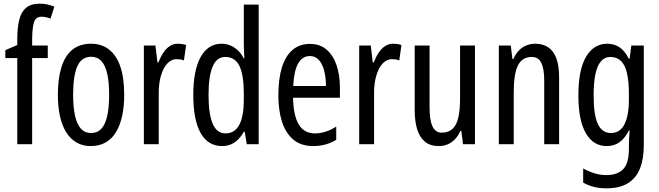

<svg xmlns="http://www.w3.org/2000/svg" viewBox="-20 -785 3588 1045"><path d="M240 -469H155V0H74V-469H9V-512L74 -540V-571Q74 -633 84.5 -676.5Q95 -720 122 -742.5Q149 -765 196 -765Q218 -765 236.5 -761Q255 -757 276 -749L255 -684Q242 -689 229.5 -691.5Q217 -694 206 -694Q177 -694 166.5 -668Q156 -642 155 -574V-537H240Z M656 -269Q656 -206 645 -155Q634 -104 612 -67Q590 -30 555.5 -10Q521 10 474 10Q429 10 395.5 -10Q362 -30 339.5 -66.5Q317 -103 306 -154.5Q295 -206 295 -269Q295 -358 314.5 -420Q334 -482 374 -514.5Q414 -547 476 -547Q533 -547 573.5 -515.5Q614 -484 635 -422.5Q656 -361 656 -269ZM378 -269Q378 -201 388.5 -154.5Q399 -108 420.5 -84.5Q442 -61 476 -61Q510 -61 531.5 -84Q553 -107 563.5 -153.5Q574 -200 574 -269Q574 -338 563.5 -384Q553 -430 531.5 -453Q510 -476 476 -476Q424 -476 401 -424.5Q378 -373 378 -269Z M947 -547Q958 -547 969.5 -545.5Q981 -544 993 -540L981 -456Q972 -460 962 -461.5Q952 -463 941 -463Q920 -463 902 -449.5Q884 -436 871 -411Q858 -386 851 -352.5Q844 -319 844 -280V0H763V-537H826L837 -445H842Q854 -476 869.5 -499Q885 -522 904.5 -534.5Q924 -547 947 -547Z M1189 10Q1112 10 1072 -61Q1032 -132 1032 -268Q1032 -402 1072 -474.5Q1112 -547 1186 -547Q1211 -547 1233 -538Q1255 -529 1274 -511.5Q1293 -494 1306 -468H1310Q1309 -491 1308 -508.5Q1307 -526 1307 -542V-760H1388V0H1323L1312 -68H1307Q1293 -43 1275.5 -25.5Q1258 -8 1236.5 1Q1215 10 1189 10ZM1208 -59Q1257 -59 1282 -105Q1307 -151 1307 -244V-274Q1307 -378 1283 -426.5Q1259 -475 1206 -475Q1159 -475 1137 -422Q1115 -369 1115 -268Q1115 -165 1137.5 -112Q1160 -59 1208 -59Z M1667 -546Q1722 -546 1758 -514.5Q1794 -483 1812 -429.5Q1830 -376 1830 -309V-253H1575Q1577 -156 1606 -107.5Q1635 -59 1694 -59Q1723 -59 1751.5 -68Q1780 -77 1810 -96V-24Q1782 -7 1751 1.5Q1720 10 1685 10Q1617 10 1575 -26.5Q1533 -63 1514 -125Q1495 -187 1495 -265Q1495 -356 1514.5 -418.5Q1534 -481 1572.5 -513.5Q1611 -546 1667 -546ZM1667 -480Q1626 -480 1603 -440Q1580 -400 1576 -317H1754Q1754 -361 1745 -398Q1736 -435 1716.5 -457.5Q1697 -480 1667 -480Z M2119 -547Q2130 -547 2141.5 -545.5Q2153 -544 2165 -540L2153 -456Q2144 -460 2134 -461.5Q2124 -463 2113 -463Q2092 -463 2074 -449.5Q2056 -436 2043 -411Q2030 -386 2023 -352.5Q2016 -319 2016 -280V0H1935V-537H1998L2009 -445H2014Q2026 -476 2041.5 -499Q2057 -522 2076.5 -534.5Q2096 -547 2119 -547Z M2565 -537V0H2500L2491 -72H2485Q2474 -46 2456.5 -27.5Q2439 -9 2417 0.5Q2395 10 2369 10Q2321 10 2292 -14.5Q2263 -39 2250 -83Q2237 -127 2237 -187V-537H2318V-202Q2318 -131 2334 -97Q2350 -63 2384 -63Q2421 -63 2443 -83.5Q2465 -104 2474.5 -145.5Q2484 -187 2484 -251V-537Z M2892 -547Q2957 -547 2990 -502Q3023 -457 3023 -364V0H2942V-348Q2942 -411 2926 -443Q2910 -475 2874 -475Q2822 -475 2799 -429Q2776 -383 2776 -279V0H2695V-537H2760L2769 -464H2774Q2786 -491 2803.5 -509.5Q2821 -528 2844 -537.5Q2867 -547 2892 -547Z M3285 -547Q3323 -547 3351.5 -528Q3380 -509 3402 -466H3407L3416 -537H3484V6Q3484 80 3463 132.5Q3442 185 3397 212.5Q3352 240 3281 240Q3244 240 3213.5 232.5Q3183 225 3154 209V132Q3188 150 3218.5 159Q3249 168 3279 168Q3341 168 3372 135.5Q3403 103 3403 25V9Q3403 -8 3404 -29.5Q3405 -51 3407 -75H3403Q3381 -32 3352 -11Q3323 10 3282 10Q3209 10 3168.5 -60Q3128 -130 3128 -266Q3128 -406 3170 -476.5Q3212 -547 3285 -547ZM3302 -475Q3271 -475 3250.5 -451Q3230 -427 3220.5 -380.5Q3211 -334 3211 -265Q3211 -159 3234 -110Q3257 -61 3305 -61Q3329 -61 3347.5 -72.5Q3366 -84 3378 -107Q3390 -130 3396.5 -164.5Q3403 -199 3403 -245V-270Q3403 -341 3392.5 -386.5Q3382 -432 3359.5 -453.5Q3337 -475 3302 -475Z"/></svg>

Font: Noto Sans Thai ExtraCondensed
Style: Regular
Weight: 400
Width: 2
Designer: Monotype Design Team
Foundry: Monotype Imaging Inc.
Version: Version 2.002